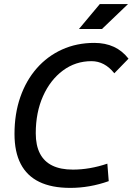

<svg xmlns="http://www.w3.org/2000/svg" viewBox="-20 -914 652 944"><path d="M325.2 9.8Q233.9 9.8 173.1 -19.8Q112.3 -49.3 81.8 -108.2Q51.3 -167 51.3 -255.4Q51.3 -354.5 79.8 -436.5Q108.4 -518.6 160.6 -578.1Q212.9 -637.7 284.9 -670.4Q356.9 -703.1 443.8 -703.1Q551.8 -703.1 611.8 -625.5L542 -553.7Q494.6 -613.3 429.7 -613.3Q351.1 -613.3 289.1 -567.1Q227.1 -521 191.4 -440.9Q155.8 -360.8 155.8 -258.8Q155.8 -199.2 176.3 -159.4Q196.8 -119.6 237.3 -99.9Q277.8 -80.1 338.4 -80.1Q421.4 -80.1 507.8 -109.4L514.6 -23.4Q420.9 9.8 325.2 9.8ZM368.2 -771.5 470.7 -894H609.4L481.4 -771.5Z"/></svg>

Font: Cascadia Mono NF
Style: Italic
Weight: 400
Italic angle: -10°
Monospace: yes
Designer: Aaron Bell
Foundry: Saja Typeworks
Version: Version 2404.023